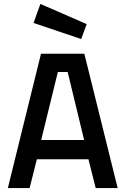

<svg xmlns="http://www.w3.org/2000/svg" viewBox="-20 -959 639 979"><path d="M20 0 189 -685H410L580 0H468L431 -147H168L131 0ZM275 -592 190 -245H409L325 -592ZM186 -939 422 -836 394 -760 151 -842Z"/></svg>

Font: TitilliumWeb-SemiBold
Style: SemiBold
Weight: 600
Version: Version 1.001;PS 57.000;hotconv 1.0.70;makeotf.lib2.5.55311